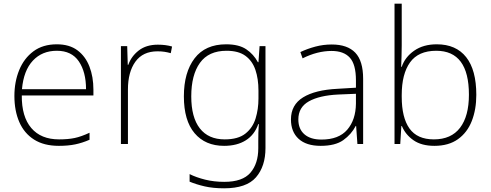

<svg xmlns="http://www.w3.org/2000/svg" viewBox="-20 -780 2659 1040"><path d="M288 -540Q356 -540 399.5 -507.5Q443 -475 464.5 -419.5Q486 -364 486 -294V-263H98Q97 -148 149.5 -86.5Q202 -25 300 -25Q349 -25 384.5 -32.5Q420 -40 465 -61V-23Q426 -6 387.5 2Q349 10 299 10Q218 10 164.5 -24Q111 -58 84.5 -119Q58 -180 58 -260Q58 -337 84 -400.5Q110 -464 161 -502Q212 -540 288 -540ZM288 -505Q208 -505 158 -451.5Q108 -398 99 -297H446Q446 -390 407 -447.5Q368 -505 288 -505Z M835 -538Q857 -538 876 -535.5Q895 -533 912 -528L905 -492Q887 -497 870.5 -499.5Q854 -502 833 -502Q754 -502 713.5 -446Q673 -390 673 -295V0H635V-530H669L672 -429H675Q691 -475 731.5 -506.5Q772 -538 835 -538Z M1205 -540Q1274 -540 1314 -513Q1354 -486 1377 -443H1380L1386 -530H1418V22Q1418 121 1366.5 180.5Q1315 240 1194 240Q1134 240 1088.5 229.5Q1043 219 1007 204V163Q1043 181 1091 193Q1139 205 1195 205Q1294 205 1336.5 155.5Q1379 106 1379 23V-15Q1379 -40 1379.5 -61.5Q1380 -83 1382 -108H1379Q1359 -50 1311.5 -20Q1264 10 1194 10Q1092 10 1034 -58.5Q976 -127 976 -258Q976 -388 1034 -464Q1092 -540 1205 -540ZM1207 -505Q1110 -505 1063 -439.5Q1016 -374 1016 -258Q1016 -144 1062.5 -84.5Q1109 -25 1197 -25Q1270 -25 1309.5 -56.5Q1349 -88 1364.5 -138.5Q1380 -189 1380 -246V-289Q1380 -353 1363.5 -401.5Q1347 -450 1309.5 -477.5Q1272 -505 1207 -505Z M1777 -539Q1862 -539 1904.5 -494.5Q1947 -450 1947 -353V0H1916L1909 -98H1907Q1883 -52 1839.5 -21Q1796 10 1717 10Q1639 10 1597.5 -28Q1556 -66 1556 -133Q1556 -212 1621.5 -252.5Q1687 -293 1808 -299L1908 -305V-345Q1908 -431 1875 -467.5Q1842 -504 1776 -504Q1699 -504 1619 -464L1607 -498Q1645 -516 1688 -527.5Q1731 -539 1777 -539ZM1812 -268Q1710 -263 1653 -231Q1596 -199 1596 -133Q1596 -81 1629 -52.5Q1662 -24 1721 -24Q1815 -24 1861 -77.5Q1907 -131 1908 -219V-272Z M2156 -535Q2156 -509 2155 -475Q2154 -441 2153 -418H2156Q2174 -471 2223.5 -505.5Q2273 -540 2346 -540Q2450 -540 2505 -470.5Q2560 -401 2560 -266Q2560 -187 2535.5 -124.5Q2511 -62 2460.5 -26Q2410 10 2333 10Q2263 10 2219.5 -20.5Q2176 -51 2157 -97H2154L2148 0H2117V-760H2156ZM2343 -505Q2246 -505 2201 -442Q2156 -379 2156 -265V-256Q2156 -143 2198 -84Q2240 -25 2330 -25Q2424 -25 2472 -88Q2520 -151 2520 -267Q2520 -505 2343 -505Z"/></svg>

Font: Noto Sans Lao UI ExtLt
Style: Regular
Weight: 200
Designer: Monotype Design Team
Foundry: Monotype Imaging Inc.
Version: Version 2.000; ttfautohint (v1.8.4.7-5d5b)